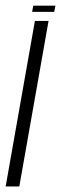

<svg xmlns="http://www.w3.org/2000/svg" viewBox="-58 -676 220 696"><path d="M58.5 -633H138.5L143 -655.5H62.5ZM-37.5 0H12L118 -600H68.5Z"/></svg>

Font: Anybody UltraCondensed Light
Style: Italic
Weight: 300
Width: 1
Italic angle: -10°
Version: Version 1.113;gftools[0.9.25]